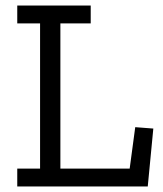

<svg xmlns="http://www.w3.org/2000/svg" viewBox="-20 -670 585 690"><path d="M42 0V-64H124V-586H42V-650H306V-586H197V-64H446L466 -213L531 -208L511 0Z"/></svg>

Font: Zilla Slab Regular
Style: Regular
Weight: 400
Designer: Typotheque.com
Foundry: Typotheque type foundry
Version: Version 1.0; 2017